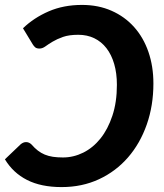

<svg xmlns="http://www.w3.org/2000/svg" viewBox="-33 -753 668 781"><path d="M73 -175Q85.5 -175 95.5 -165Q108 -150.5 121 -140.5Q134 -130.5 149 -124.2Q164 -118 182.2 -115.2Q200.5 -112.5 223 -112.5Q266 -112.5 305.8 -132.2Q345.5 -152 375.8 -189.8Q406 -227.5 424.2 -282.5Q442.5 -337.5 442.5 -408Q442.5 -455 431.5 -492.8Q420.5 -530.5 400 -557Q379.5 -583.5 350.5 -597.5Q321.5 -611.5 285.5 -611.5Q248 -611.5 223.2 -602.8Q198.5 -594 181 -583.5Q163.5 -573 151.5 -564.2Q139.5 -555.5 127.5 -555.5Q116 -555.5 110.2 -560.5Q104.5 -565.5 100.5 -572L60.5 -638Q104.5 -680.5 165 -706.8Q225.5 -733 300.5 -733Q367 -733 420.8 -709.2Q474.5 -685.5 512.5 -643Q550.5 -600.5 570.8 -541.8Q591 -483 591 -413.5Q591 -323.5 564 -246.5Q537 -169.5 487.8 -112.8Q438.5 -56 369.8 -24Q301 8 217.5 8Q134 8 77 -21Q20 -50 -13 -105L51.5 -166.5Q62 -175 73 -175Z"/></svg>

Font: Lato Heavy
Style: Italic
Weight: 800
Italic angle: -7°
Designer: Lukasz Dziedzic
Foundry: tyPoland Lukasz Dziedzic
Version: Version 2.007; 2014-02-27